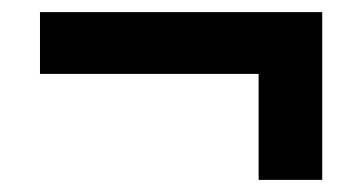

<svg xmlns="http://www.w3.org/2000/svg" viewBox="-20 -374 596 317"><path d="M46 -252V-354H512V-252ZM512 -77H407V-326H512Z"/></svg>

Font: Ysabeau Infant ExtraBold
Style: Italic
Weight: 800
Italic angle: -12°
Designer: Christian Thalmann (Catharsis Fonts)
Version: Version 2.001;gftools[0.9.30]; featfreeze: ss01,ss02,lnum